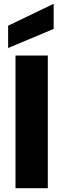

<svg xmlns="http://www.w3.org/2000/svg" viewBox="-20 -996 335 1016"><path d="M62 -702V0H233V-702ZM264 -976 23 -860V-742L264 -843Z"/></svg>

Font: Poppins
Style: Bold
Weight: 700
Designer: Ninad Kale (Devanagari), Jonny Pinhorn (Latin)
Foundry: Indian Type Foundry
Version: 4.004